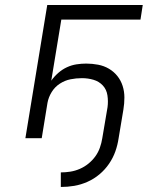

<svg xmlns="http://www.w3.org/2000/svg" viewBox="-20 -550 640 764"><path d="M222 194V136Q241 136 260 133Q279 130 297.5 122Q316 114 332 101Q348 88 359.5 72Q371 56 377.5 37.5Q384 19 387 0L408 -124Q411 -147 407.5 -170.5Q404 -194 389 -210Q374 -226 352 -232.5Q330 -239 306 -239Q306 -239 306 -239Q306 -239 306 -239Q283 -239 260.5 -234.5Q238 -230 218 -217Q198 -204 185.5 -183.5Q173 -163 169 -141L146 0H81L168 -530H548L539 -472H224L184 -229Q196 -246 212 -260Q228 -274 246.5 -282.5Q265 -291 284.5 -294Q304 -297 323 -297Q347 -297 370.5 -292.5Q394 -288 413.5 -276.5Q433 -265 447 -247.5Q461 -230 468 -208Q475 -186 475 -162Q475 -138 471 -114L452 0Q448 27 439 52.5Q430 78 414 101.5Q398 125 376 143.5Q354 162 328 173.5Q302 185 275.5 189.5Q249 194 222 194Z"/></svg>

Font: Iosevka Curly Light Extended
Style: Italic
Weight: 300
Width: 7
Italic angle: -9°
Monospace: yes
Designer: Belleve Invis
Foundry: Belleve Invis
Version: Version 11.1.0; ttfautohint (v1.8.3)